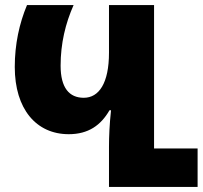

<svg xmlns="http://www.w3.org/2000/svg" viewBox="-20 -734 796 754"><path d="M408 0H756V-151H585V-714H408V-527C408 -408 369 -350 309 -350C252 -350 218 -389 218 -476C218 -563 237 -642 269 -714H86C56 -642 38 -561 38 -471C38 -306 122 -207 250 -207C327 -207 376 -242 410 -301H416C410 -245 408 -198 408 -157Z"/></svg>

Font: Noto Sans Georgian Condensed Black
Style: Regular
Weight: 900
Width: 3
Designer: Monotype Design Team, Akaki Razmadze
Foundry: Google LLC
Version: Version 2.005